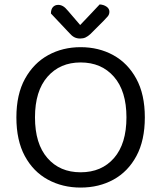

<svg xmlns="http://www.w3.org/2000/svg" viewBox="-20 -834 729 867"><path d="M634 -304Q634 -200 596 -129.5Q558 -59 492.5 -23Q427 13 344 13Q262 13 196 -23Q130 -59 92 -129.5Q54 -200 54 -304Q54 -408 93 -478.5Q132 -549 197.5 -585Q263 -621 344 -621Q426 -621 491.5 -585Q557 -549 595.5 -478.5Q634 -408 634 -304ZM551 -304Q551 -423 494.5 -487.5Q438 -552 344 -552Q251 -552 194.5 -487.5Q138 -423 138 -304Q138 -185 194 -120.5Q250 -56 344 -56Q439 -56 495 -120.5Q551 -185 551 -304ZM342 -721Q359 -739 382 -763Q405 -787 430 -814Q448 -813 461 -804Q474 -795 474 -781Q474 -769 466.5 -760Q459 -751 448 -740L388 -680Q377 -670 366.5 -665Q356 -660 342 -660Q327 -660 315.5 -666Q304 -672 293 -685L210 -773Q210 -792 219 -802Q228 -812 243 -812Q254 -812 264.5 -806Q275 -800 288 -784Z"/></svg>

Font: Baloo Bhaina 2
Style: Regular
Weight: 400
Designer: Yesha Goshar, Manish Minz, Shuchita Grover and Ek Type
Foundry: Ek Type
Version: Version 1.700